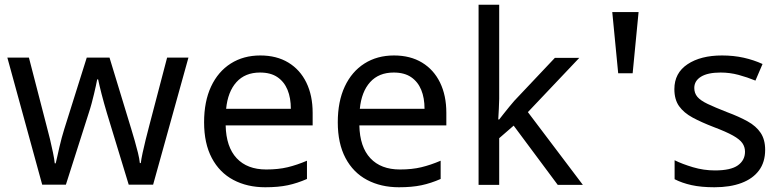

<svg xmlns="http://www.w3.org/2000/svg" viewBox="-20 -780 3293 810"><path d="M431 -303Q425 -324 419 -344.5Q413 -365 408.5 -383.5Q404 -402 400 -418Q396 -434 394 -445H390Q388 -434 384.5 -418Q381 -402 376.5 -383Q372 -364 366.5 -343.5Q361 -323 354 -302L258 -1H158L11 -537H102L176 -251Q184 -222 191 -192.5Q198 -163 203.5 -136.5Q209 -110 211 -91H215Q218 -103 222 -121Q226 -139 230.5 -159Q235 -179 240.5 -199Q246 -219 251 -235L346 -537H442L534 -235Q541 -212 548.5 -186Q556 -160 562 -135.5Q568 -111 570 -92H574Q576 -109 581.5 -134.5Q587 -160 594.5 -190.5Q602 -221 610 -251L685 -537H775L626 -1H523Z M1078 -546Q1147 -546 1196.5 -516Q1246 -486 1272.5 -431.5Q1299 -377 1299 -304V-251H932Q934 -160 978.5 -112.5Q1023 -65 1103 -65Q1154 -65 1193.5 -74.5Q1233 -84 1275 -102V-25Q1234 -7 1194 1.5Q1154 10 1099 10Q1023 10 964.5 -21Q906 -52 873.5 -113.5Q841 -175 841 -264Q841 -352 870.5 -415Q900 -478 953.5 -512Q1007 -546 1078 -546ZM1077 -474Q1014 -474 977.5 -433.5Q941 -393 934 -321H1207Q1207 -367 1193 -401Q1179 -435 1150.5 -454.5Q1122 -474 1077 -474Z M1642 -546Q1711 -546 1760.5 -516Q1810 -486 1836.5 -431.5Q1863 -377 1863 -304V-251H1496Q1498 -160 1542.5 -112.5Q1587 -65 1667 -65Q1718 -65 1757.5 -74.5Q1797 -84 1839 -102V-25Q1798 -7 1758 1.5Q1718 10 1663 10Q1587 10 1528.5 -21Q1470 -52 1437.5 -113.5Q1405 -175 1405 -264Q1405 -352 1434.5 -415Q1464 -478 1517.5 -512Q1571 -546 1642 -546ZM1641 -474Q1578 -474 1541.5 -433.5Q1505 -393 1498 -321H1771Q1771 -367 1757 -401Q1743 -435 1714.5 -454.5Q1686 -474 1641 -474Z M2086 -363Q2086 -347 2084.5 -321Q2083 -295 2082 -276H2086Q2092 -284 2104 -299Q2116 -314 2128.5 -329.5Q2141 -345 2150 -355L2321 -536H2424L2207 -307L2439 0H2333L2147 -250L2086 -197V0H1999V-760H2086Z M2588 -471 2563 -729H2674L2649 -471Z M3208 -148Q3208 -96 3182 -61Q3156 -26 3108 -8Q3060 10 2994 10Q2938 10 2897.5 1Q2857 -8 2826 -24V-104Q2858 -88 2903.5 -74.5Q2949 -61 2996 -61Q3063 -61 3093 -82.5Q3123 -104 3123 -140Q3123 -160 3112 -176Q3101 -192 3072.5 -208Q3044 -224 2991 -244Q2939 -264 2902 -284Q2865 -304 2845 -332Q2825 -360 2825 -404Q2825 -472 2880.5 -509Q2936 -546 3026 -546Q3075 -546 3117.5 -536.5Q3160 -527 3197 -510L3167 -440Q3133 -454 3096 -464Q3059 -474 3020 -474Q2966 -474 2937.5 -456.5Q2909 -439 2909 -409Q2909 -387 2922 -371.5Q2935 -356 2965.5 -341.5Q2996 -327 3047 -307Q3098 -288 3134 -268Q3170 -248 3189 -219.5Q3208 -191 3208 -148Z"/></svg>

Font: ugurmukhi05
Style: Book
Weight: 400
Designer: Jelle Bosma - Monotype Design Team
Foundry: Monotype Imaging Inc.
Version: Version 2.003